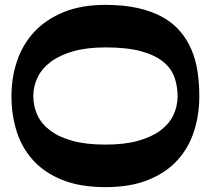

<svg xmlns="http://www.w3.org/2000/svg" viewBox="-20 -747 864 785"><path d="M794.9 -354Q794.9 -276.9 772.9 -209.2Q751 -141.6 704.6 -91.1Q658.2 -40.5 585.4 -11.2Q512.7 18.1 411.1 18.1Q308.1 18.1 235.1 -11.2Q162.1 -40.5 116 -91.1Q69.8 -141.6 48.3 -209.2Q26.9 -276.9 26.9 -354Q26.9 -431.2 50.3 -499.3Q73.7 -567.4 121.3 -617.9Q168.9 -668.5 241.2 -697.8Q313.5 -727.1 411.1 -727.1Q487.3 -727.1 545.7 -713.6Q604 -700.2 646.5 -676Q689 -651.9 717.5 -617.9Q746.1 -584 763.4 -542.5Q780.8 -501 787.8 -453.1Q794.9 -405.3 794.9 -354ZM706.1 -354Q706.1 -395 693.1 -431.4Q680.2 -467.8 646.7 -494.9Q613.3 -522 556.2 -537.6Q499 -553.2 411.1 -553.2Q335.9 -553.2 280.5 -537.6Q225.1 -522 188.5 -494.9Q151.9 -467.8 134 -431.4Q116.2 -395 116.2 -354Q116.2 -313 132.6 -277.1Q148.9 -241.2 184.3 -214.1Q219.7 -187 275.6 -171.4Q331.5 -155.8 411.1 -155.8Q489.3 -155.8 544.9 -171.4Q600.6 -187 636.5 -214.1Q672.4 -241.2 689.2 -277.1Q706.1 -313 706.1 -354Z"/></svg>

Font: Peralta
Style: Regular
Weight: 400
Designer: Astigmatic (AOETI)
Foundry: Astigmatic (AOETI)
Version: Version 1.000